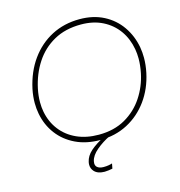

<svg xmlns="http://www.w3.org/2000/svg" viewBox="-130 -840 1079 1154"><g transform="rotate(-15 409.5 -262.5)"><path d="M403 9Q316.5 9 250 -23Q183.5 -55 141.5 -110.8Q99.5 -166.5 85.5 -239Q79 -272.5 79 -307.5Q79 -349 88 -393Q110 -495 163.5 -569.5Q217 -644 295 -684.5Q373 -725 469 -725Q554 -725 618.8 -691.5Q683.5 -658 724.2 -599.5Q765 -541 778.5 -466.5Q784 -434.5 784 -401Q784 -356.5 774 -309Q754 -215 702 -143.2Q650 -71.5 573.5 -31.2Q497 9 403 9ZM403 -24Q498.5 -24 568.5 -64.2Q638.5 -104.5 682.2 -171Q726 -237.5 742 -316Q751.5 -362 751.5 -404.5Q751.5 -435 746.5 -463.5Q734.5 -531.5 697.8 -582.8Q661 -634 603 -663Q545 -692 469 -692Q371.5 -692 300 -652Q228.5 -612 183.5 -543Q138.5 -474 120 -387Q111 -343.5 111 -304Q111 -272.5 116.5 -243.5Q129.5 -177 167.8 -127.8Q206 -78.5 266 -51.2Q326 -24 403 -24ZM379 200Q335.5 200 314.5 176.5Q299 159 299 135.5Q299 127 301 118Q308.5 82.5 340.5 53.8Q372.5 25 439 -10L441 -20H457L464 0Q416 23 377.5 55.5Q339 88 332 122Q330.5 128.5 330.5 134.5Q330.5 150 340.5 159Q354 171 380 171Q397.5 171 411.8 168.5Q426 166 434 163L428 194Q418.5 196 404 198Q389.5 200 379 200Z"/></g></svg>

Font: Heraclito Thin
Style: Italic
Weight: 100
Italic angle: -12°
Designer: Kostas Bartsokas (font) & Cristiano Sobral (main changes)
Foundry: Kostas Bartsokas (font) & Cristiano Sobral (main changes)
Version: Version 1.00;July 8, 2020;FontCreator 13.0.0.2655 64-bit